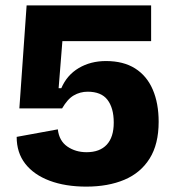

<svg xmlns="http://www.w3.org/2000/svg" viewBox="-20 -680 651 714"><path d="M301 14Q223 14 164.5 -8Q106 -30 74 -71Q42 -112 42 -171L195 -199Q200 -156 230.5 -135Q261 -114 302 -114Q351 -114 377 -142Q403 -170 403 -224Q403 -252 397 -273Q391 -294 379.5 -309Q368 -324 349.5 -331.5Q331 -339 306 -339Q292 -339 279 -335.5Q266 -332 254 -325Q242 -318 231.5 -306Q221 -294 211 -277H52L79 -660H542V-527H212L198 -352H208Q229 -401 273 -427Q317 -453 374 -453Q439 -453 482.5 -425.5Q526 -398 548 -347Q570 -296 570 -227Q570 -144 536.5 -90.5Q503 -37 442.5 -11.5Q382 14 301 14Z"/></svg>

Font: Bricolage Grotesque 48pt Condensed ExtraBold ExtraBold
Style: Regular
Weight: 800
Version: Version 1.000;gftools[0.9.30]